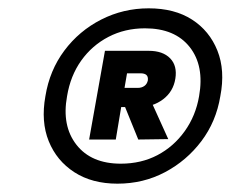

<svg xmlns="http://www.w3.org/2000/svg" viewBox="-20 -732 554 461"><path d="M262 -291Q201 -291 158.5 -318.5Q116 -346 97 -393Q78 -440 89 -501Q99 -563 134.5 -610.5Q170 -658 223 -685Q276 -712 337 -712Q399 -712 441 -685Q483 -658 502 -610.5Q521 -563 509 -501Q499 -440 463.5 -393Q428 -346 376 -318.5Q324 -291 262 -291ZM312 -397 273 -493H341L384 -398ZM270 -339Q319 -339 358 -359.5Q397 -380 423.5 -417Q450 -454 458 -501Q471 -574 435.5 -619Q400 -664 328 -664Q280 -664 240.5 -643.5Q201 -623 175 -586.5Q149 -550 141 -501Q128 -430 163.5 -384.5Q199 -339 270 -339ZM194 -397 232 -610H337Q371 -610 388.5 -592Q406 -574 401 -543Q396 -512 371.5 -493.5Q347 -475 314 -475H271L258 -397ZM279 -521H311Q320 -521 326.5 -525.5Q333 -530 335 -539Q336 -548 331.5 -552Q327 -556 317 -556H285Z"/></svg>

Font: DM Sans 20pt
Style: Bold Italic
Weight: 700
Italic angle: -10°
Version: Version 4.004;gftools[0.9.30]